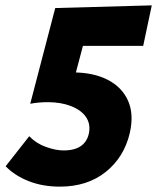

<svg xmlns="http://www.w3.org/2000/svg" viewBox="-20 -683 586 716"><path d="M93 -297 186 -653 546 -663 514 -512H193L307 -579L253 -375ZM89 -175Q115 -148 151.5 -135Q188 -122 217 -122Q259 -122 282.5 -139Q306 -156 312 -188Q318 -222 300 -247.5Q282 -273 244.5 -287.5Q207 -302 158 -302Q142 -302 124.5 -300.5Q107 -299 93 -296L151 -406Q170 -409 198 -411Q226 -413 250 -413Q328 -413 381.5 -385.5Q435 -358 457.5 -307.5Q480 -257 464 -187Q443 -97 374.5 -42Q306 13 203 13Q139 13 87 -7.5Q35 -28 1 -63Z"/></svg>

Font: Ysabeau Office Black
Style: Italic
Weight: 900
Italic angle: -12°
Designer: Christian Thalmann (Catharsis Fonts)
Version: Version 2.001;gftools[0.9.30]; featfreeze: tnum,lnum,ss02